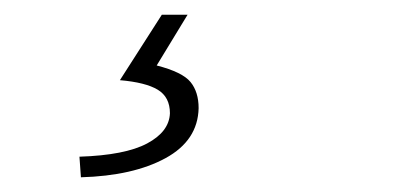

<svg xmlns="http://www.w3.org/2000/svg" viewBox="-20 -22 548 261"><path d="M90 219 88 191Q150 189 180 173Q210 157 211 132Q211 110 194.5 100Q178 90 143 87L200 -2H235L193 67Q228 76 239 89.5Q250 103 250 125Q249 169 205 193Q161 217 90 219Z"/></svg>

Font: Source Sans 3 Light
Style: Italic
Weight: 300
Italic angle: -11°
Designer: Paul D. Hunt
Foundry: Adobe
Version: Version 3.046;hotconv 1.0.118;makeotfexe 2.5.65603